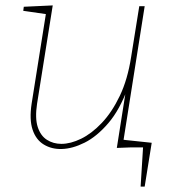

<svg xmlns="http://www.w3.org/2000/svg" viewBox="-20 -545 645 710"><path d="M208 6Q171 7 142 -10.5Q113 -28 100.5 -65.5Q88 -103 97 -162L151 -502L156 -492L66 -505L68 -520L175 -525L117 -161Q109 -108 119.5 -75.5Q130 -43 153.5 -28Q177 -13 207 -13Q241 -13 280 -32Q319 -51 356.5 -90.5Q394 -130 423 -190.5Q452 -251 465 -335L495 -522H515L436 -22L431 -29L521 -17L519 -2L412 2L447 -220L453 -221Q423 -139 380.5 -89.5Q338 -40 293 -17.5Q248 5 208 6ZM500 145 509 0H428L418 -30L541 -17L515 145Z"/></svg>

Font: Bitter Thin
Style: Italic
Weight: 100
Italic angle: -9°
Designer: Sol Matas, and Bitter project Authors
Foundry: Sol Matas
Version: Version 2.002